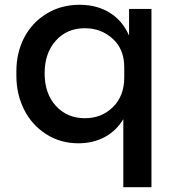

<svg xmlns="http://www.w3.org/2000/svg" viewBox="-20 -576 734 796"><path d="M607.9 200.2H491.2V-82Q461.4 -32.7 413.3 -7.3Q365.2 18.1 305.2 18.1Q230.5 18.1 171.1 -20Q111.8 -58.1 79.8 -121.8Q47.9 -185.5 47.9 -262.2V-280.8Q47.9 -357.4 80.3 -419.9Q112.8 -482.4 173.1 -519.3Q233.4 -556.2 310.1 -556.2Q381.8 -556.2 435.1 -523.2Q488.3 -490.2 515.1 -428.2V-539.1H607.9ZM332 -85.9Q401.4 -85.9 448.2 -132.1Q495.1 -178.2 495.1 -254.9V-297.9Q495.1 -371.6 447.3 -415.3Q399.4 -459 332 -459Q257.3 -459 211.2 -407.2Q165 -355.5 165 -272Q165 -188 211.7 -137Q258.3 -85.9 332 -85.9Z"/></svg>

Font: Sora Medium
Style: Regular
Weight: 500
Designer: Jonathan Barnbrook, Julián Moncada
Foundry: Barnbrook Fonts
Version: Version 2.000